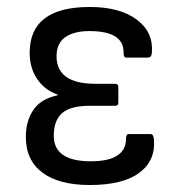

<svg xmlns="http://www.w3.org/2000/svg" viewBox="-20 -519 509 550"><path d="M237 11Q149 11 101.5 -24.5Q54 -60 54 -127Q54 -172 75.5 -204Q97 -236 145 -246V-248Q108 -261 86.5 -292.5Q65 -324 65 -368Q65 -499 237 -499Q323 -499 371.5 -463Q420 -427 415 -368Q414 -354 404 -354H342Q334 -354 334 -367Q336 -430 236 -430Q192 -430 167 -412.5Q142 -395 142 -358Q142 -279 253 -279H310Q319 -279 319 -269V-225Q319 -216 310 -216H238Q182 -216 158 -195Q134 -174 134 -130Q134 -57 240 -57Q341 -57 341 -122Q341 -135 349 -135H411Q420 -135 421 -119Q426 -59 379 -24Q332 11 237 11Z"/></svg>

Font: Sofia Sans Semi Condensed
Style: Regular
Weight: 400
Designer: Botio Nikoltchev, Ani Petrova
Foundry: lettersoup
Version: Version 4.100; ttfautohint (v1.8.4.7-5d5b)